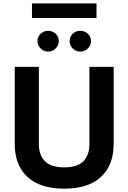

<svg xmlns="http://www.w3.org/2000/svg" viewBox="-20 -1101 752 1126"><path d="M545.9 -1081.1V-995.6H167.5V-1081.1ZM199.7 -860.4Q199.7 -885.7 218.3 -903.1Q236.8 -920.4 262.2 -920.4Q288.1 -920.4 306.4 -903.1Q324.7 -885.7 324.7 -860.4Q324.7 -835 306.4 -816.7Q288.1 -798.3 262.2 -798.3Q236.8 -798.3 218.3 -816.7Q199.7 -835 199.7 -860.4ZM388.2 -860.4Q388.2 -885.7 406.7 -903.1Q425.3 -920.4 450.7 -920.4Q476.6 -920.4 495.1 -903.1Q513.7 -885.7 513.7 -860.4Q513.7 -835 495.1 -816.7Q476.6 -798.3 450.7 -798.3Q425.3 -798.3 406.7 -816.7Q388.2 -835 388.2 -860.4ZM504.4 -709H646.5V-257.3Q646.5 -132.3 572.3 -63.5Q498 5.4 356.4 5.4Q215.3 5.4 140.9 -63.5Q66.4 -132.3 66.4 -257.3V-709H208V-254.4Q208 -192.9 242.7 -156.2Q277.3 -119.6 356.4 -119.6Q436 -119.6 470.2 -156.2Q504.4 -192.9 504.4 -254.4Z"/></svg>

Font: Estedad-FD Bold
Style: Regular
Weight: 700
Designer: Amin Abedi
Version: Version 7.3